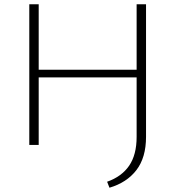

<svg xmlns="http://www.w3.org/2000/svg" viewBox="-20 -678 838 898"><path d="M663 -658V-38Q663 59 618 117.5Q573 176 492 200L481 172Q549 148 584 97Q619 46 619 -38V-316H161V0H117V-658H161V-352H619V-658Z"/></svg>

Font: Ysabeau Infant Light
Style: Regular
Weight: 300
Designer: Christian Thalmann (Catharsis Fonts)
Version: Version 0.003